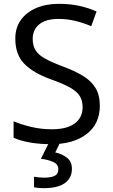

<svg xmlns="http://www.w3.org/2000/svg" viewBox="-20 -744 589 1004"><path d="M502 -191Q502 -96 433 -43Q364 10 247 10Q187 10 136 1Q85 -8 51 -24V-110Q87 -94 140.5 -81Q194 -68 251 -68Q331 -68 371.5 -99Q412 -130 412 -183Q412 -218 397 -242Q382 -266 345.5 -286.5Q309 -307 244 -330Q153 -363 106.5 -411Q60 -459 60 -542Q60 -599 89 -639.5Q118 -680 169.5 -702Q221 -724 288 -724Q347 -724 396 -713Q445 -702 485 -684L457 -607Q420 -623 376.5 -634Q333 -645 286 -645Q219 -645 185 -616.5Q151 -588 151 -541Q151 -505 166 -481Q181 -457 215 -438Q249 -419 307 -397Q370 -374 413.5 -347.5Q457 -321 479.5 -284Q502 -247 502 -191ZM356 139Q356 187 319 213.5Q282 240 208 240Q176 240 158 235V180Q167 182 182 183.5Q197 185 211 185Q247 185 266 175.5Q285 166 285 141Q285 115 258.5 103Q232 91 194 86L237 0H295L269 53Q305 61 330.5 81Q356 101 356 139Z"/></svg>

Font: Noto Sans Test
Style: Regular
Weight: 400
Version: Version 1.002; ttfautohint (v1.8.4.7-5d5b)